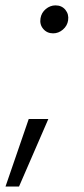

<svg xmlns="http://www.w3.org/2000/svg" viewBox="-33 -531 308 707"><path d="M-12.7 155.8 72.8 -92.8H145L37.1 155.8ZM162.6 -408.2Q140.1 -408.2 126.2 -424.6Q112.3 -440.9 116.2 -463.9Q119.6 -484.4 135.7 -497.8Q151.9 -511.2 171.4 -511.2Q194.3 -511.2 207.8 -494.9Q221.2 -478.5 217.8 -456.1Q214.8 -436 198.7 -422.1Q182.6 -408.2 162.6 -408.2Z"/></svg>

Font: Inter 20pt Light
Style: Italic
Weight: 300
Italic angle: -9.3988°
Version: Version 4.001;git-66647c0bb